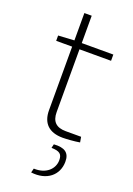

<svg xmlns="http://www.w3.org/2000/svg" viewBox="-162 -692 681 983"><g transform="rotate(20 178.0 -200.0)"><path d="M331 -448V-482H159V-631H119V-482L32 -477V-448H119V-102C119 -32 157 7 233 7C252 7 297 4 325 -1L320 -30H236C185 -30 159 -54 159 -106V-448ZM202 54 197 75C242 76 256 88 256 121C256 169 215 209 148 206L142 229C230 240 287 191 288 119C289 68 259 50 202 54Z"/></g></svg>

Font: Exo 2 Extra Light
Style: Regular
Weight: 250
Designer: Natanael Gama
Version: Version 1.001;PS 001.001;hotconv 1.0.88;makeotf.lib2.5.64775